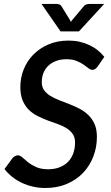

<svg xmlns="http://www.w3.org/2000/svg" viewBox="-20 -930 552 958"><path d="M2.5 0ZM467.5 -598.5Q461 -590 455 -585.8Q449 -581.5 440.5 -581.5Q431.5 -581.5 421.2 -589.8Q411 -598 396.5 -608Q382 -618 361.5 -626.2Q341 -634.5 311.5 -634.5Q282 -634.5 259 -625.5Q236 -616.5 220.2 -601.2Q204.5 -586 196.5 -565.2Q188.5 -544.5 188.5 -520.5Q188.5 -496 200.2 -479.8Q212 -463.5 231.5 -451.5Q251 -439.5 275.5 -430Q300 -420.5 326 -410.5Q352 -400.5 376.5 -387.8Q401 -375 420.5 -356.2Q440 -337.5 451.8 -311Q463.5 -284.5 463.5 -247Q463.5 -195 445.5 -148.5Q427.5 -102 394.2 -67.2Q361 -32.5 313.2 -12.2Q265.5 8 206 8Q174.5 8 144.8 1.2Q115 -5.5 89 -17.8Q63 -30 41 -47.5Q19 -65 2.5 -86.5L42 -140.5Q47 -146.5 54.2 -150.8Q61.5 -155 69.5 -155Q80.5 -155 92 -144.2Q103.5 -133.5 120.2 -120.2Q137 -107 161 -96.2Q185 -85.5 220.5 -85.5Q251.5 -85.5 276.5 -95Q301.5 -104.5 318.8 -121.8Q336 -139 345.2 -163.8Q354.5 -188.5 354.5 -218.5Q354.5 -244.5 342.8 -261.5Q331 -278.5 311.8 -290.5Q292.5 -302.5 268 -311Q243.5 -319.5 218 -329Q192.5 -338.5 168 -350.8Q143.5 -363 124.2 -381.8Q105 -400.5 93.2 -428.2Q81.5 -456 81.5 -496Q81.5 -541.5 98 -583.2Q114.5 -625 145.8 -657Q177 -689 221.5 -708.2Q266 -727.5 322 -727.5Q350.5 -727.5 376.5 -721.8Q402.5 -716 425.5 -705.2Q448.5 -694.5 467.2 -679.5Q486 -664.5 500.5 -646.5ZM374 -773.5H282L187 -910.5H259Q265 -910.5 273.8 -908.5Q282.5 -906.5 288 -897L328.5 -831L333.5 -821Q335.5 -823.5 337 -826Q338.5 -828.5 341 -831L396 -896.5Q404 -906.5 413 -908.5Q422 -910.5 428.5 -910.5H500Z"/></svg>

Font: Lato Semibold
Style: Italic
Weight: 600
Italic angle: -7°
Designer: Lukasz Dziedzic
Foundry: tyPoland Lukasz Dziedzic
Version: Version 2.006; 2014-01-15